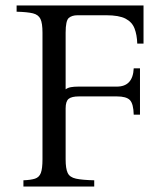

<svg xmlns="http://www.w3.org/2000/svg" viewBox="-20 -685 611 705"><path d="M66 0V-23Q93 -24 108.5 -29Q124 -34 130 -50Q136 -66 136 -100V-565Q136 -600 128.5 -615.5Q121 -631 101 -636Q81 -641 41 -642V-665H507V-525H484Q483 -557 474 -580.5Q465 -604 441 -616.5Q417 -629 370 -629H265Q244 -629 232.5 -619Q221 -609 221 -565V-357Q229 -363 240.5 -365Q252 -367 268 -367H409Q468 -367 471 -434H494V-264H471Q470 -304 457 -317.5Q444 -331 409 -331H270Q243 -331 232 -322Q221 -313 221 -287V-100Q221 -66 228.5 -50Q236 -34 259 -29Q282 -24 326 -23V0Z"/></svg>

Font: Bona Nova SC
Style: Regular
Weight: 400
Designer: Mateusz Machalski
Foundry: Capitalics
Version: Version 4.001; ttfautohint (v1.8.4.7-5d5b)